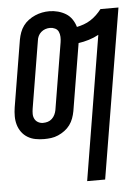

<svg xmlns="http://www.w3.org/2000/svg" viewBox="-53 -582 606 829"><g transform="rotate(-5 250.0 -167.5)"><path d="M291 205 394 -420Q374 -409 351 -402Q328 -395 306 -392Q306 -392 306 -391.5Q306 -391 306 -391L258 -101Q255 -85 249.5 -70Q244 -55 234.5 -42Q225 -29 211.5 -19Q198 -9 183 -2.5Q168 4 152.5 6Q137 8 122 8Q103 8 84.5 4.5Q66 1 50.5 -8.5Q35 -18 24.5 -32.5Q14 -47 9 -64.5Q4 -82 4 -101Q4 -120 7 -139L55 -429Q58 -445 63.5 -460Q69 -475 78.5 -488Q88 -501 101.5 -511Q115 -521 130 -527.5Q145 -534 160.5 -537Q176 -540 192 -540Q211 -540 229.5 -535Q248 -530 263.5 -520.5Q279 -511 289.5 -495.5Q300 -480 305 -462Q320 -465 335.5 -470.5Q351 -476 365 -485Q379 -494 391 -505.5Q403 -517 413 -530H491L369 205ZM123 -62Q134 -62 144 -65Q154 -68 162 -75.5Q170 -83 174.5 -92.5Q179 -102 181 -112L229 -402Q231 -414 230.5 -426Q230 -438 225.5 -448Q221 -458 210.5 -463Q200 -468 189 -468Q178 -468 168 -464.5Q158 -461 150 -454Q142 -447 137.5 -437.5Q133 -428 132 -418L84 -128Q82 -116 82 -104.5Q82 -93 87 -83Q92 -73 102 -67.5Q112 -62 123 -62Z"/></g></svg>

Font: Iosevka Curly Oblique
Style: Regular
Weight: 400
Italic angle: -9°
Monospace: yes
Designer: Belleve Invis
Foundry: Belleve Invis
Version: Version 11.1.0; ttfautohint (v1.8.3)